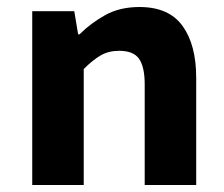

<svg xmlns="http://www.w3.org/2000/svg" viewBox="-20 -528 640 548"><path d="M72 0V-496H192L203 -430H207Q239 -462 280.5 -485Q322 -508 378 -508Q462 -508 501 -454Q540 -400 540 -306V0H393V-287Q393 -337 377 -360Q361 -383 320 -383Q290 -383 267.5 -370Q245 -357 219 -331V0Z"/></svg>

Font: Source Code Pro
Style: Bold
Weight: 700
Monospace: yes
Designer: Paul D. Hunt, Teo Tuominen
Foundry: Adobe Systems Incorporated
Version: Version 2.030;PS 1.000;hotconv 16.6.51;makeotf.lib2.5.65220